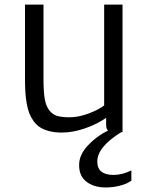

<svg xmlns="http://www.w3.org/2000/svg" viewBox="-20 -577 652 847"><path d="M253.4 7.8Q223.1 7.8 199.2 2Q175.3 -3.9 158.2 -14.4Q141.1 -24.9 128.9 -41.7Q116.7 -58.6 109.4 -77.1Q102.1 -95.7 97.7 -121.3Q93.3 -147 91.8 -172.1Q90.3 -197.3 90.3 -230V-556.6H171.9V-226.6Q171.9 -173.8 177.2 -141.8Q182.6 -109.9 196.8 -91.1Q210.9 -72.3 231.4 -65.9Q252 -59.6 286.1 -59.6Q325.7 -59.6 369.4 -75.7Q413.1 -91.8 439.5 -111.8V-556.6H520.5V5.9H515.1Q408.2 71.8 409.2 136.7Q409.7 194.8 481.9 194.8Q521 193.8 559.6 174.8V219.7Q541 233.9 509.8 241.9Q478.5 250 446.8 250Q395 250 362.1 225.1Q329.1 200.2 329.1 152.3Q328.1 106.9 367.4 64.9Q406.7 22.9 456.5 -1Q448.2 -8.3 448.2 -27.3V-57.1Q407.7 -28.8 354.2 -10.5Q300.8 7.8 253.4 7.8Z"/></svg>

Font: HaufeMerriweatherSansLt
Style: Regular
Weight: 300
Designer: Eben Sorkin
Foundry: Eben Sorkin
Version: Version 1.56